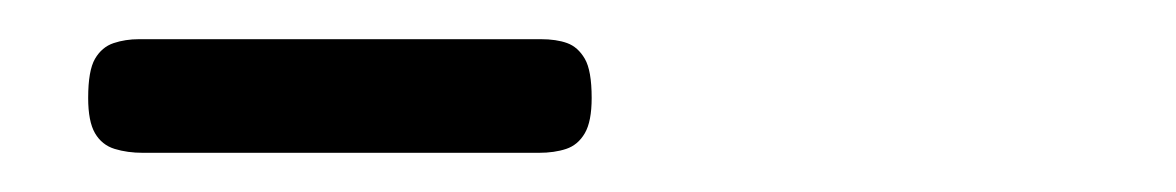

<svg xmlns="http://www.w3.org/2000/svg" viewBox="-20 -653 600 98"><path d="M53 -575Q45 -575 38.5 -577Q32 -579 28.5 -585Q25 -591 25 -603Q25 -617 28.5 -623Q32 -629 38 -631Q44 -633 51 -633H256Q264 -633 269.5 -631Q275 -629 278.5 -623Q282 -617 282 -603Q282 -591 278.5 -585Q275 -579 269 -577Q263 -575 255 -575Z"/></svg>

Font: Fredoka Expanded
Style: Regular
Weight: 400
Width: 7
Designer: Ben Nathan
Foundry: Milena B. Brandão, Ben Nathan
Version: Version 2.001